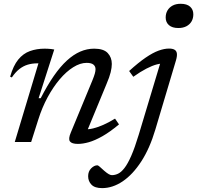

<svg xmlns="http://www.w3.org/2000/svg" viewBox="-20 -750 1041 1014"><path d="M42.5 -341 33.5 -345Q50 -403 76.2 -435.2Q102.5 -467.5 138 -480.2Q173.5 -493 216 -493Q224.5 -493 232.8 -492.5Q241 -492 249.5 -491.2Q258 -490.5 266.5 -488.5L184 -231.5H195Q230 -299.5 264.2 -349Q298.5 -398.5 333.2 -430.2Q368 -462 403.8 -477.5Q439.5 -493 477.5 -493Q527 -493 548.8 -470Q570.5 -447 570.5 -412Q570.5 -393.5 564.5 -368.5Q558.5 -343.5 542 -305L432.5 -40L426 -67Q447.5 -66 472.5 -72Q497.5 -78 526.5 -91Q555.5 -104 587.5 -123.5L608.5 -93Q560.5 -53 520.8 -30.5Q481 -8 449.2 1Q417.5 10 391.5 10Q359.5 10 349.5 -3Q339.5 -16 354 -50L468 -325.5Q477 -347.5 480.8 -361.2Q484.5 -375 484.5 -384.5Q484.5 -400 473.2 -409Q462 -418 437.5 -418Q403.5 -418 366.8 -395Q330 -372 295.2 -331Q260.5 -290 231.2 -235.8Q202 -181.5 182.5 -119.5L144.5 0H58L183 -415.5Q182 -415.5 180.5 -415.5Q179 -415.5 177.5 -415.5Q150 -415.5 126.5 -408.5Q103 -401.5 82.2 -385.2Q61.5 -369 42.5 -341ZM855 -657.5Q855 -678.5 864.5 -694.8Q874 -711 891.5 -720.5Q909 -730 934 -730Q967 -730 984 -714.8Q1001 -699.5 1001 -674.5Q1001 -653.5 991.8 -637.2Q982.5 -621 964.8 -611.5Q947 -602 922 -602Q889.5 -602 872.2 -617.2Q855 -632.5 855 -657.5ZM800.5 -66Q771 33.5 726 102.8Q681 172 627.8 207.8Q574.5 243.5 519.5 243.5Q480.5 243.5 463 225.2Q445.5 207 445.5 180.5Q445.5 155 461.5 139Q477.5 123 494.5 123Q498 123 507.2 131Q516.5 139 530.5 152Q545 164.5 554.5 169.8Q564 175 571 175Q587.5 175 603.8 167.2Q620 159.5 637.2 137.5Q654.5 115.5 673.2 72.8Q692 30 713 -39.5L833.5 -440L851 -415.5Q833.5 -416.5 808.8 -410Q784 -403.5 753 -387.5Q722 -371.5 684 -344.5L662 -375Q711 -419.5 749 -445.5Q787 -471.5 817.2 -482.5Q847.5 -493.5 872.5 -493.5Q892 -493.5 902.2 -487.2Q912.5 -481 914.2 -467.2Q916 -453.5 909 -430Z"/></svg>

Font: Newsreader 10pt
Style: Italic
Weight: 400
Italic angle: -17°
Version: Version 1.003